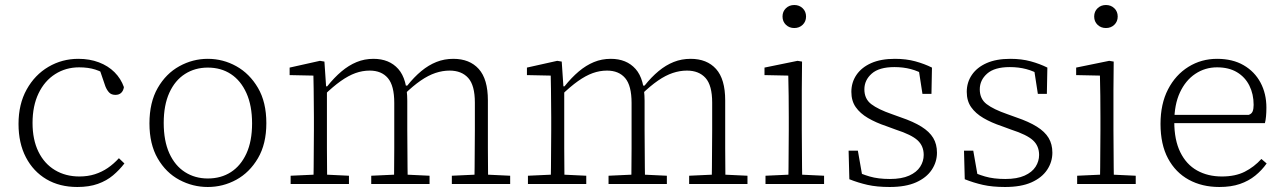

<svg xmlns="http://www.w3.org/2000/svg" viewBox="-20 -735 5130 767"><path d="M289 12Q218 12 165.5 -19Q113 -50 83.5 -106.5Q54 -163 54 -240Q54 -319 86.5 -377.5Q119 -436 173.5 -468Q228 -500 293 -500Q338 -500 375 -486Q412 -472 437.5 -446.5Q463 -421 475 -387Q473 -373 464.5 -364.5Q456 -356 441 -356Q425 -356 416 -365.5Q407 -375 401 -390L374 -469L415 -430Q389 -448 361 -457Q333 -466 296 -466Q243 -466 200.5 -439Q158 -412 134 -362Q110 -312 110 -244Q110 -177 133.5 -129Q157 -81 199.5 -55.5Q242 -30 297 -30Q331 -30 359 -39Q387 -48 410.5 -64Q434 -80 455 -103L477 -82Q457 -56 431.5 -34.5Q406 -13 371 -0.5Q336 12 289 12Z M810 12Q750 12 696.5 -16.5Q643 -45 610 -102Q577 -159 577 -242Q577 -326 610 -383.5Q643 -441 696.5 -470.5Q750 -500 810 -500Q871 -500 924 -470.5Q977 -441 1010.5 -384Q1044 -327 1044 -243Q1044 -160 1010.5 -103Q977 -46 924 -17Q871 12 810 12ZM810 -22Q863 -22 902.5 -47.5Q942 -73 964.5 -122Q987 -171 987 -242Q987 -313 964.5 -363Q942 -413 902.5 -439Q863 -465 810 -465Q759 -465 719 -439.5Q679 -414 656.5 -364.5Q634 -315 634 -244Q634 -172 656.5 -122.5Q679 -73 719 -47.5Q759 -22 810 -22Z M1141 0V-33L1251 -38H1269L1374 -33V0ZM1232 0Q1233 -30 1233 -67Q1233 -104 1233.5 -143Q1234 -182 1234 -215V-266Q1234 -297 1233.5 -325Q1233 -353 1233 -380.5Q1233 -408 1232 -433L1137 -435V-465L1258 -492L1276 -489L1283 -385L1286 -384V-215Q1286 -182 1286 -143Q1286 -104 1286.5 -67Q1287 -30 1287 0ZM1463 0V-33L1572 -38H1590L1696 -33V0ZM1554 0Q1554 -30 1554.5 -67Q1555 -104 1555 -142.5Q1555 -181 1555 -215V-324Q1555 -393 1529.5 -423Q1504 -453 1457 -453Q1428 -453 1400 -443Q1372 -433 1341 -411Q1310 -389 1274 -354L1269 -390H1287Q1315 -425 1344 -449.5Q1373 -474 1404.5 -487Q1436 -500 1472 -500Q1535 -500 1571 -459.5Q1607 -419 1607 -332V-215Q1607 -181 1607.5 -142.5Q1608 -104 1608 -67Q1608 -30 1609 0ZM1785 0V-33L1894 -38H1912L2018 -33V0ZM1875 0Q1876 -30 1876 -67Q1876 -104 1876.5 -142.5Q1877 -181 1877 -215V-325Q1877 -394 1850.5 -423.5Q1824 -453 1776 -453Q1748 -453 1719.5 -443.5Q1691 -434 1660.5 -413Q1630 -392 1595 -358L1589 -393H1607Q1634 -427 1663 -451Q1692 -475 1723.5 -487.5Q1755 -500 1791 -500Q1856 -500 1892.5 -459.5Q1929 -419 1929 -334V-215Q1929 -181 1929 -142.5Q1929 -104 1929.5 -67Q1930 -30 1930 0Z M2089 0V-33L2199 -38H2217L2322 -33V0ZM2180 0Q2181 -30 2181 -67Q2181 -104 2181.5 -143Q2182 -182 2182 -215V-266Q2182 -297 2181.5 -325Q2181 -353 2181 -380.5Q2181 -408 2180 -433L2085 -435V-465L2206 -492L2224 -489L2231 -385L2234 -384V-215Q2234 -182 2234 -143Q2234 -104 2234.5 -67Q2235 -30 2235 0ZM2411 0V-33L2520 -38H2538L2644 -33V0ZM2502 0Q2502 -30 2502.5 -67Q2503 -104 2503 -142.5Q2503 -181 2503 -215V-324Q2503 -393 2477.5 -423Q2452 -453 2405 -453Q2376 -453 2348 -443Q2320 -433 2289 -411Q2258 -389 2222 -354L2217 -390H2235Q2263 -425 2292 -449.5Q2321 -474 2352.5 -487Q2384 -500 2420 -500Q2483 -500 2519 -459.5Q2555 -419 2555 -332V-215Q2555 -181 2555.5 -142.5Q2556 -104 2556 -67Q2556 -30 2557 0ZM2733 0V-33L2842 -38H2860L2966 -33V0ZM2823 0Q2824 -30 2824 -67Q2824 -104 2824.5 -142.5Q2825 -181 2825 -215V-325Q2825 -394 2798.5 -423.5Q2772 -453 2724 -453Q2696 -453 2667.5 -443.5Q2639 -434 2608.5 -413Q2578 -392 2543 -358L2537 -393H2555Q2582 -427 2611 -451Q2640 -475 2671.5 -487.5Q2703 -500 2739 -500Q2804 -500 2840.5 -459.5Q2877 -419 2877 -334V-215Q2877 -181 2877 -142.5Q2877 -104 2877.5 -67Q2878 -30 2878 0Z M3038 0V-33L3148 -38H3166L3272 -33V0ZM3129 0Q3130 -30 3130 -67Q3130 -104 3130.5 -143Q3131 -182 3131 -215V-266Q3131 -311 3130.5 -352.5Q3130 -394 3129 -433L3034 -435V-465L3166 -492L3184 -489L3183 -375V-215Q3183 -182 3183.5 -143Q3184 -104 3184 -67Q3184 -30 3185 0ZM3153 -623Q3133 -623 3119.5 -636Q3106 -649 3106 -669Q3106 -689 3119.5 -702Q3133 -715 3153 -715Q3173 -715 3186.5 -702Q3200 -689 3200 -669Q3200 -649 3186.5 -636Q3173 -623 3153 -623Z M3534 12Q3483 12 3445.5 3.5Q3408 -5 3373 -19L3370 -133H3407L3427 -19H3395V-53Q3420 -40 3454 -30Q3488 -20 3535 -20Q3582 -20 3612 -33.5Q3642 -47 3656 -69Q3670 -91 3670 -116Q3670 -152 3645.5 -174.5Q3621 -197 3559 -217L3521 -231Q3479 -245 3447.5 -263.5Q3416 -282 3398.5 -307Q3381 -332 3381 -368Q3381 -406 3401.5 -436Q3422 -466 3460.5 -483Q3499 -500 3555 -500Q3600 -500 3636.5 -490Q3673 -480 3703 -465L3701 -360H3665L3649 -464H3677V-434Q3649 -451 3618.5 -459Q3588 -467 3553 -467Q3492 -467 3462.5 -441Q3433 -415 3433 -378Q3433 -340 3460.5 -319Q3488 -298 3543 -279L3579 -266Q3629 -249 3661 -229Q3693 -209 3708 -184Q3723 -159 3723 -125Q3723 -88 3702 -56.5Q3681 -25 3639.5 -6.5Q3598 12 3534 12Z M3995 12Q3944 12 3906.5 3.5Q3869 -5 3834 -19L3831 -133H3868L3888 -19H3856V-53Q3881 -40 3915 -30Q3949 -20 3996 -20Q4043 -20 4073 -33.5Q4103 -47 4117 -69Q4131 -91 4131 -116Q4131 -152 4106.5 -174.5Q4082 -197 4020 -217L3982 -231Q3940 -245 3908.5 -263.5Q3877 -282 3859.5 -307Q3842 -332 3842 -368Q3842 -406 3862.5 -436Q3883 -466 3921.5 -483Q3960 -500 4016 -500Q4061 -500 4097.5 -490Q4134 -480 4164 -465L4162 -360H4126L4110 -464H4138V-434Q4110 -451 4079.5 -459Q4049 -467 4014 -467Q3953 -467 3923.5 -441Q3894 -415 3894 -378Q3894 -340 3921.5 -319Q3949 -298 4004 -279L4040 -266Q4090 -249 4122 -229Q4154 -209 4169 -184Q4184 -159 4184 -125Q4184 -88 4163 -56.5Q4142 -25 4100.5 -6.5Q4059 12 3995 12Z M4283 0V-33L4393 -38H4411L4517 -33V0ZM4374 0Q4375 -30 4375 -67Q4375 -104 4375.5 -143Q4376 -182 4376 -215V-266Q4376 -311 4375.5 -352.5Q4375 -394 4374 -433L4279 -435V-465L4411 -492L4429 -489L4428 -375V-215Q4428 -182 4428.5 -143Q4429 -104 4429 -67Q4429 -30 4430 0ZM4398 -623Q4378 -623 4364.5 -636Q4351 -649 4351 -669Q4351 -689 4364.5 -702Q4378 -715 4398 -715Q4418 -715 4431.5 -702Q4445 -689 4445 -669Q4445 -649 4431.5 -636Q4418 -623 4398 -623Z M4851 12Q4782 12 4729 -17Q4676 -46 4646 -102Q4616 -158 4616 -240Q4616 -320 4646 -378Q4676 -436 4727.5 -468Q4779 -500 4842 -500Q4904 -500 4948 -474.5Q4992 -449 5015.5 -405Q5039 -361 5039 -305Q5039 -286 5037.5 -270Q5036 -254 5033 -243H4649V-276H4968Q4980 -280 4984 -290Q4988 -300 4988 -316Q4988 -359 4971 -393Q4954 -427 4921.5 -446.5Q4889 -466 4842 -466Q4794 -466 4755 -440Q4716 -414 4693.5 -365.5Q4671 -317 4671 -248Q4671 -176 4695 -127Q4719 -78 4762 -54Q4805 -30 4861 -30Q4915 -30 4952.5 -49Q4990 -68 5019 -100L5040 -82Q5021 -55 4994.5 -33.5Q4968 -12 4933 0Q4898 12 4851 12Z"/></svg>

Font: Source Serif 4 Light
Style: Regular
Weight: 300
Designer: Frank Grießhammer
Foundry: Adobe Systems Incorporated
Version: Version 4.004;hotconv 1.0.116;makeotfexe 2.5.65601